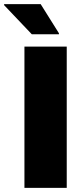

<svg xmlns="http://www.w3.org/2000/svg" viewBox="-58 -915 405 935"><path d="M61 0V-688H267V0ZM97 -748 -38 -890V-895H140L229 -753V-748Z"/></svg>

Font: Saira ExtraBold
Style: Regular
Weight: 800
Designer: Hector Gatti with collaboration of the Omnibus-Type team
Foundry: Omnibus-Type
Version: Version 1.100; ttfautohint (v1.8.3)